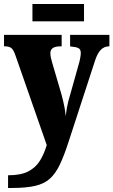

<svg xmlns="http://www.w3.org/2000/svg" viewBox="-23 -709 563 953"><path d="M17 161Q80 161 117 142Q154 123 175 89Q196 55 209 11L54 -433Q44 -463 32.5 -471Q21 -479 2 -479H-3V-536H283V-479H279Q250 -479 238.5 -470Q227 -461 227 -446Q227 -435 229.5 -423Q232 -411 236 -398L282 -241Q291 -208 296.5 -179.5Q302 -151 303 -132Q308 -175 316 -206L368 -391Q371 -400 374.5 -417.5Q378 -435 378 -446Q378 -464 366.5 -470Q355 -476 330 -478L325 -479V-536H520V-479H517Q493 -478 477 -461.5Q461 -445 449 -409L317 -4Q295 64 274 108Q253 152 225 177.5Q197 203 152 213.5Q107 224 37 224H17ZM138 -603V-689H394V-603Z"/></svg>

Font: Noto Serif Condensed Black
Style: Regular
Weight: 900
Width: 3
Designer: Monotype Design Team
Foundry: Monotype Imaging Inc.
Version: Version 2.015; ttfautohint (v1.8.4.7-5d5b)